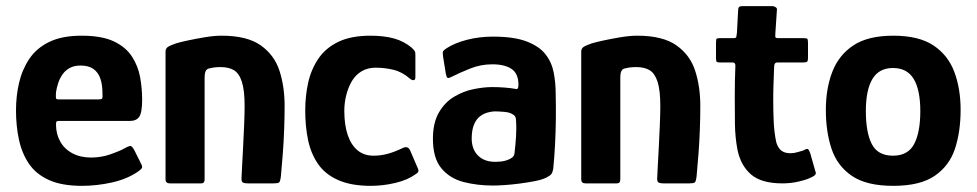

<svg xmlns="http://www.w3.org/2000/svg" viewBox="-20 -596 3175 624"><path d="M32 -237Q32 -284 42 -327Q52 -370 75.5 -405Q99 -440 140.5 -460Q182 -480 245 -480Q311 -480 350 -461.5Q389 -443 409 -412Q429 -381 435.5 -344.5Q442 -308 442 -272Q442 -230 432.5 -216.5Q423 -203 403 -203H171Q165 -203 163.5 -200.5Q162 -198 162 -191Q162 -161 175.5 -136.5Q189 -112 215 -98Q241 -84 276 -84Q309 -84 339 -94.5Q369 -105 383 -113Q395 -120 402 -121.5Q409 -123 417 -107L438 -65Q444 -54 441 -49.5Q438 -45 428 -38Q393 -14 344 -3Q295 8 246 8Q181 8 139 -11Q97 -30 74 -64Q51 -98 41.5 -142.5Q32 -187 32 -237ZM313 -293Q313 -321 306 -341Q299 -361 283.5 -372Q268 -383 242 -383Q221 -383 206.5 -375Q192 -367 183 -354Q174 -341 169 -325.5Q164 -310 162 -296Q161 -280 162 -276.5Q163 -273 170 -273H301Q310 -273 312 -276Q314 -279 313 -293Z M532 0Q518 0 518 -13Q518 -117 518 -220.5Q518 -324 518 -428Q518 -438 525 -443Q532 -448 552 -455Q565 -459 590.5 -464.5Q616 -470 646 -475Q676 -480 700 -480Q783 -480 827.5 -448.5Q872 -417 888.5 -365.5Q905 -314 905 -252Q905 -215 903.5 -174.5Q902 -134 899 -95Q896 -56 893 -24Q891 -6 887 -3Q883 0 869 0H787Q773 0 768.5 -3.5Q764 -7 765 -19Q765 -23 766.5 -50.5Q768 -78 770 -116Q772 -154 773.5 -191Q775 -228 775 -251Q775 -303 766 -330.5Q757 -358 740 -368Q723 -378 697 -378Q687 -378 678 -377Q669 -376 662 -374Q653 -373 649 -366Q645 -359 645 -343Q645 -301 645 -246Q645 -191 645 -132Q645 -73 645 -13Q645 0 634 0Z M1185 8Q1121 8 1078.5 -11Q1036 -30 1013 -64Q990 -98 981 -142Q972 -186 972 -237Q972 -284 981.5 -327Q991 -370 1014.5 -405Q1038 -440 1079.5 -460Q1121 -480 1184 -480Q1228 -480 1260.5 -471Q1293 -462 1318 -441Q1325 -434 1327.5 -430.5Q1330 -427 1330 -419V-345Q1330 -336 1324.5 -335.5Q1319 -335 1314 -339Q1288 -362 1259.5 -369Q1231 -376 1201 -376Q1175 -376 1155.5 -364.5Q1136 -353 1124 -333Q1112 -313 1105.5 -287.5Q1099 -262 1099 -236Q1099 -190 1110 -157.5Q1121 -125 1142 -107.5Q1163 -90 1194 -90Q1217 -90 1239.5 -96Q1262 -102 1289 -115Q1306 -123 1313 -107L1337 -51Q1341 -43 1339.5 -38.5Q1338 -34 1331 -30Q1305 -11 1265 -1.5Q1225 8 1185 8Z M1582 7Q1531 7 1486.5 -4.5Q1442 -16 1414.5 -49Q1387 -82 1387 -145Q1387 -197 1406.5 -230.5Q1426 -264 1456.5 -282Q1487 -300 1520 -306.5Q1553 -313 1579 -313Q1600 -313 1619.5 -311.5Q1639 -310 1656 -307Q1665 -304 1665 -320Q1665 -357 1642.5 -372Q1620 -387 1580 -387Q1542 -387 1507.5 -373Q1473 -359 1449 -347Q1438 -341 1434.5 -343Q1431 -345 1429 -356L1420 -412Q1418 -425 1420 -429Q1422 -433 1431 -439Q1457 -456 1497 -466.5Q1537 -477 1582 -477Q1650 -477 1691 -461.5Q1732 -446 1752.5 -420Q1773 -394 1779.5 -360.5Q1786 -327 1786 -291Q1787 -249 1786.5 -208.5Q1786 -168 1784 -128Q1782 -88 1778 -47Q1776 -36 1772 -30.5Q1768 -25 1756 -19Q1742 -12 1719 -7.5Q1696 -3 1669.5 0.5Q1643 4 1620 5.5Q1597 7 1582 7ZM1590 -70Q1598 -70 1608 -71Q1618 -72 1628 -75.5Q1638 -79 1644.5 -84Q1651 -89 1652 -97Q1655 -121 1657 -150Q1659 -179 1657 -206Q1657 -219 1647 -224Q1637 -231 1618.5 -232.5Q1600 -234 1588 -234Q1579 -234 1565.5 -230.5Q1552 -227 1540 -218Q1528 -209 1520.5 -191Q1513 -173 1513 -145Q1513 -123 1522 -106Q1531 -89 1548 -79.5Q1565 -70 1590 -70Z M1883 0Q1869 0 1869 -13Q1869 -117 1869 -220.5Q1869 -324 1869 -428Q1869 -438 1876 -443Q1883 -448 1903 -455Q1916 -459 1941.5 -464.5Q1967 -470 1997 -475Q2027 -480 2051 -480Q2134 -480 2178.5 -448.5Q2223 -417 2239.5 -365.5Q2256 -314 2256 -252Q2256 -215 2254.5 -174.5Q2253 -134 2250 -95Q2247 -56 2244 -24Q2242 -6 2238 -3Q2234 0 2220 0H2138Q2124 0 2119.5 -3.5Q2115 -7 2116 -19Q2116 -23 2117.5 -50.5Q2119 -78 2121 -116Q2123 -154 2124.5 -191Q2126 -228 2126 -251Q2126 -303 2117 -330.5Q2108 -358 2091 -368Q2074 -378 2048 -378Q2038 -378 2029 -377Q2020 -376 2013 -374Q2004 -373 2000 -366Q1996 -359 1996 -343Q1996 -301 1996 -246Q1996 -191 1996 -132Q1996 -73 1996 -13Q1996 0 1985 0Z M2523 0Q2455 0 2421.5 -28.5Q2388 -57 2377 -108Q2369 -150 2368.5 -194Q2368 -238 2368 -283Q2368 -312 2368.5 -334Q2369 -356 2370 -383Q2370 -393 2361 -393H2320Q2312 -393 2309.5 -395Q2307 -397 2307 -407V-457Q2307 -469 2309.5 -470.5Q2312 -472 2323 -472H2364Q2372 -472 2373 -476Q2374 -480 2375 -489L2379 -564Q2379 -576 2391 -576H2491Q2496 -576 2501 -572.5Q2506 -569 2505 -564L2500 -489Q2499 -477 2500.5 -474.5Q2502 -472 2508 -472H2592Q2602 -472 2604 -469.5Q2606 -467 2606 -455V-408Q2606 -398 2603 -395.5Q2600 -393 2590 -393H2507Q2501 -393 2498.5 -389.5Q2496 -386 2496 -379Q2495 -353 2494 -326.5Q2493 -300 2493 -272Q2493 -237 2494.5 -201.5Q2496 -166 2503 -133Q2509 -114 2520 -106Q2531 -98 2549 -98Q2561 -98 2572 -101.5Q2583 -105 2591 -107Q2603 -114 2606 -111.5Q2609 -109 2613 -99L2630 -39Q2634 -32 2628 -26.5Q2622 -21 2604 -14Q2592 -10 2578 -6.5Q2564 -3 2550 -1.5Q2536 0 2523 0Z M2883 8Q2796 8 2748.5 -24.5Q2701 -57 2682.5 -112.5Q2664 -168 2664 -239Q2664 -308 2685 -362.5Q2706 -417 2753.5 -448.5Q2801 -480 2883 -480Q2966 -480 3013.5 -448.5Q3061 -417 3081.5 -362.5Q3102 -308 3102 -239Q3102 -169 3084 -113.5Q3066 -58 3018.5 -25Q2971 8 2883 8ZM2882 -90Q2931 -90 2951 -128Q2971 -166 2971 -235Q2971 -304 2949.5 -339.5Q2928 -375 2882 -375Q2837 -375 2815.5 -339.5Q2794 -304 2794 -235Q2794 -165 2813.5 -127.5Q2833 -90 2882 -90Z"/></svg>

Font: Glory
Style: Bold
Weight: 700
Designer: Robert Leuschke
Foundry: Robert Leuschke
Version: Version 1.011